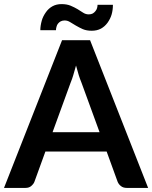

<svg xmlns="http://www.w3.org/2000/svg" viewBox="-25 -920 746 940"><path d="M232.4 -272.9H462.4L374.5 -513.7Q365.7 -535.6 360.8 -551.3Q351.1 -583 347.2 -599.1Q343.3 -583 333.5 -551.3Q329.6 -537.1 319.8 -512.7ZM416 -723.1 700.2 0H596.2Q578.1 0 567.4 -8.8Q556.2 -17.1 550.8 -30.3L497.1 -178.2H197.3L143.6 -30.3Q140.1 -20 127.9 -9.3Q117.2 0 99.6 0H-5.4L278.8 -723.1ZM409.7 -849.6Q420.9 -849.6 429.2 -854Q436 -857.9 442.4 -865.7Q448.2 -873 450.2 -880.4Q452.6 -889.2 452.6 -896.5H527.8Q527.8 -871.1 521.5 -849.1Q515.6 -828.6 501.5 -808.6Q487.8 -790 469.2 -779.8Q449.7 -769.5 424.3 -769.5Q398.9 -769.5 380.4 -777.3Q364.7 -784.2 346.2 -794.9Q334 -801.8 317.9 -812Q305.7 -819.8 291.5 -819.8Q280.3 -819.8 272 -815.4Q264.2 -811 258.8 -804.2Q253.9 -798.3 251.5 -788.6Q249 -779.8 249 -772H172.4Q172.4 -793.9 179.7 -819.8Q185.5 -840.3 200.2 -860.8Q212.9 -878.9 232.4 -889.6Q251.5 -899.9 276.4 -899.9Q302.2 -899.9 320.8 -892.1Q340.3 -883.8 355 -875Q360.4 -871.6 369.6 -865.7Q378.9 -859.9 382.8 -857.4Q395 -849.6 409.7 -849.6Z"/></svg>

Font: Lato-SemiBold
Style: Bold
Weight: 500
Designer: Lukasz Dziedzic with Adam Twardoch and Botio Nikoltchev
Foundry: tyPoland Lukasz Dziedzic
Version: ""